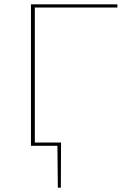

<svg xmlns="http://www.w3.org/2000/svg" viewBox="-20 -678 634 893"><path d="M142 -643V-15H264L263 195H249L247 0H124V-658H526V-643Z"/></svg>

Font: Ysabeau SC Thin
Style: Regular
Weight: 200
Designer: Christian Thalmann (Catharsis Fonts)
Version: Version 0.003